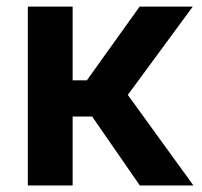

<svg xmlns="http://www.w3.org/2000/svg" viewBox="-20 -566 616 586"><path d="M64.9 0V-545.9H201.7V-320.8H245.1L406.2 -545.9H568.4L370.1 -276.4L570.3 0H406.7L261.2 -210.4H201.7V0Z"/></svg>

Font: Inter Cardless
Style: Bold
Weight: 700
Designer: Rasmus Andersson
Foundry: rsms
Version: Version 4.001;git-9221beed3